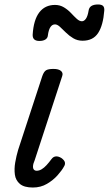

<svg xmlns="http://www.w3.org/2000/svg" viewBox="-20 -823 486 858"><path d="M127 15Q88 15 69 -1Q50 -17 46.5 -42.5Q43 -68 48 -97Q53 -126 61 -153L169 -483Q176 -503 186 -509Q196 -515 219 -515Q242 -515 252.5 -506Q263 -497 258 -483L135 -107Q128 -91 127.5 -80.5Q127 -70 131.5 -65Q136 -60 144 -60Q155 -60 166 -66.5Q177 -73 188 -85Q199 -97 210 -112Q218 -123 229.5 -124Q241 -125 254 -117Q268 -107 270 -97.5Q272 -88 266 -79Q257 -62 237.5 -40Q218 -18 190 -1.5Q162 15 127 15ZM349 -641Q326 -641 307.5 -652Q289 -663 274.5 -677.5Q260 -692 248 -703Q236 -714 226 -714Q213 -714 205 -701.5Q197 -689 194 -665Q193 -653 183 -646.5Q173 -640 156 -640Q125 -640 126 -668Q130 -734 155.5 -767.5Q181 -801 226 -801Q248 -801 266 -790Q284 -779 297.5 -764.5Q311 -750 323 -739Q335 -728 346 -728Q356 -728 364 -739.5Q372 -751 376 -776Q380 -803 418 -803Q434 -803 440.5 -796.5Q447 -790 446 -776Q441 -710 418.5 -675.5Q396 -641 349 -641Z"/></svg>

Font: Playwrite DE LA
Style: Regular
Weight: 400
Designer: Veronika Burian, José Scaglione
Foundry: TypeTogether
Version: Version 1.002